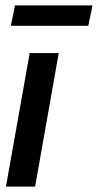

<svg xmlns="http://www.w3.org/2000/svg" viewBox="-20 -691 362 711"><path d="M2 0 90 -494.5H197.5L110 0ZM20 -595.5 35.5 -671H322.5L307 -595.5Z"/></svg>

Font: Cabin Condensed SemiBold
Style: Italic
Weight: 600
Width: 3
Italic angle: -10°
Designer: Pablo Impallari
Foundry: Pablo Impallari. http://www.impallari.com Igino Marini. http://www.ikern.com
Version: Version 3.001; ttfautohint (v1.8.3)